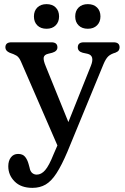

<svg xmlns="http://www.w3.org/2000/svg" viewBox="-20 -675 602 928"><path d="M239 70.5 257.5 28 81.5 -377Q72 -399 59.5 -406.2Q47 -413.5 27 -420Q6 -429 6 -446Q6 -470.5 35 -470.5H228.5Q257.5 -470.5 257.5 -446Q257.5 -427.5 232.5 -420L212.5 -415Q193.5 -410.5 191.2 -397Q189 -383.5 201 -355L310.5 -85L419.5 -357.5Q439 -406.5 403 -415L380 -420Q356 -426.5 356 -446Q356 -470.5 385 -470.5H529Q558 -470.5 558 -446Q558 -439 554.2 -432.2Q550.5 -425.5 538 -420.5Q515.5 -414 503.5 -402.8Q491.5 -391.5 480.5 -365.5L306 58Q278 124 253.2 162.2Q228.5 200.5 200.8 216.8Q173 233 137 233Q81.5 233 50.8 202.2Q20 171.5 20 128.5Q20 102 32.8 85.5Q45.5 69 67.5 69Q90 69 101.2 82.8Q112.5 96.5 118.5 119L123 135.5Q126 153 135.5 161Q145 169 157.5 169Q179.5 169 198.2 147.5Q217 126 239 70.5ZM205 -536Q177 -536 160.5 -552.2Q144 -568.5 144 -595.5Q144 -622.5 160.5 -638.8Q177 -655 205 -655Q233 -655 249.2 -638.8Q265.5 -622.5 265.5 -595.5Q265.5 -569 249.2 -552.5Q233 -536 205 -536ZM404.5 -536Q376.5 -536 360 -552.2Q343.5 -568.5 343.5 -595.5Q343.5 -622.5 360 -638.8Q376.5 -655 404.5 -655Q432.5 -655 449 -638.8Q465.5 -622.5 465.5 -595.5Q465.5 -569 449 -552.5Q432.5 -536 404.5 -536Z"/></svg>

Font: Fraunces 9pt SuperSoft
Style: Regular
Weight: 400
Version: Version 1.000;[b76b70a41]